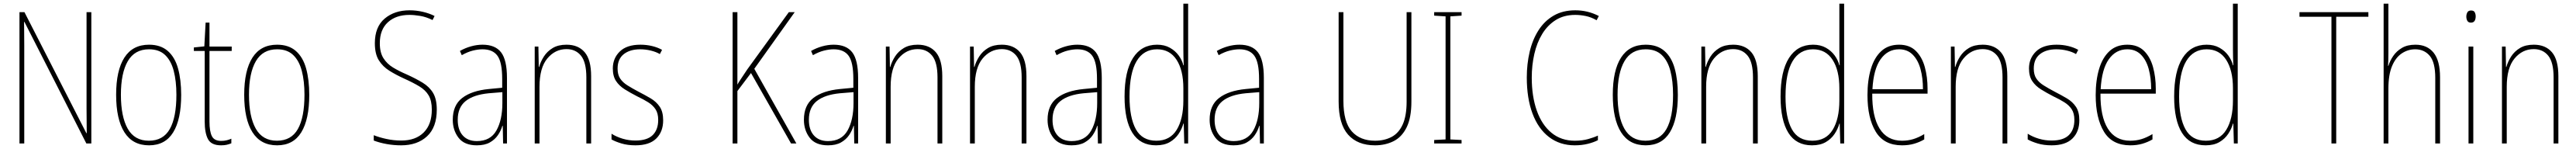

<svg xmlns="http://www.w3.org/2000/svg" viewBox="-20 -873 14017 810"><path d="M477 -93H450L113 -754H111Q111 -727 111.5 -698Q112 -669 112 -627V-93H86V-807H113L450 -149H452Q452 -184 451.5 -220.5Q451 -257 451 -283V-807H477Z M966 -357Q966 -224 922.5 -153.5Q879 -83 791 -83Q702 -83 657 -154Q612 -225 612 -358Q612 -490 657 -560Q702 -630 791 -630Q854 -630 893 -596Q932 -562 949 -500.5Q966 -439 966 -357ZM638 -358Q638 -239 675 -173.5Q712 -108 790 -108Q868 -108 904 -171.5Q940 -235 940 -358Q940 -432 925.5 -487.5Q911 -543 878.5 -574Q846 -605 791 -605Q713 -605 675.5 -540.5Q638 -476 638 -358Z M1184 -107Q1200 -107 1214 -110.5Q1228 -114 1239 -119V-94Q1227 -89 1214 -86Q1201 -83 1183 -83Q1130 -83 1112 -116.5Q1094 -150 1094 -213V-596H1035V-615L1092 -621L1099 -750H1120V-620H1241V-596H1120V-212Q1120 -159 1133 -133Q1146 -107 1184 -107Z M1663 -357Q1663 -224 1619.5 -153.5Q1576 -83 1488 -83Q1399 -83 1354 -154Q1309 -225 1309 -358Q1309 -490 1354 -560Q1399 -630 1488 -630Q1551 -630 1590 -596Q1629 -562 1646 -500.5Q1663 -439 1663 -357ZM1335 -358Q1335 -239 1372 -173.5Q1409 -108 1487 -108Q1565 -108 1601 -171.5Q1637 -235 1637 -358Q1637 -432 1622.5 -487.5Q1608 -543 1575.5 -574Q1543 -605 1488 -605Q1410 -605 1372.5 -540.5Q1335 -476 1335 -358Z M2357 -277Q2357 -181 2304 -132Q2251 -83 2163 -83Q2123 -83 2084 -90Q2045 -97 2014 -109V-138Q2044 -126 2083.5 -117.5Q2123 -109 2164 -109Q2242 -109 2286 -153Q2330 -197 2330 -277Q2330 -325 2313 -354Q2296 -383 2262 -403.5Q2228 -424 2179 -446Q2135 -466 2099 -488.5Q2063 -511 2041.5 -545.5Q2020 -580 2020 -638Q2020 -727 2073.5 -772Q2127 -817 2209 -817Q2246 -817 2282 -808.5Q2318 -800 2345 -786L2334 -764Q2300 -781 2267 -786.5Q2234 -792 2208 -792Q2135 -792 2091 -752Q2047 -712 2047 -638Q2047 -588 2066.5 -557Q2086 -526 2119 -506Q2152 -486 2192 -469Q2243 -446 2280 -423.5Q2317 -401 2337 -367.5Q2357 -334 2357 -277Z M2606 -630Q2675 -630 2707 -588.5Q2739 -547 2739 -449V-93H2718L2716 -189H2714Q2706 -162 2689.5 -138Q2673 -114 2645.5 -98.5Q2618 -83 2575 -83Q2507 -83 2475.5 -124Q2444 -165 2444 -222Q2444 -301 2495.5 -340.5Q2547 -380 2640 -389L2713 -396V-444Q2713 -534 2687.5 -569.5Q2662 -605 2606 -605Q2582 -605 2553.5 -598Q2525 -591 2493 -573L2483 -596Q2511 -612 2543 -621Q2575 -630 2606 -630ZM2640 -366Q2557 -358 2514 -323.5Q2471 -289 2471 -222Q2471 -167 2498.5 -136.5Q2526 -106 2575 -106Q2649 -106 2681.5 -163.5Q2714 -221 2714 -313V-372Z M3063 -630Q3127 -630 3162 -589Q3197 -548 3197 -459V-93H3171V-452Q3171 -534 3142 -570Q3113 -606 3063 -606Q3001 -606 2958.5 -555Q2916 -504 2916 -401V-93H2890V-620H2910L2912 -509H2914Q2922 -538 2940 -566Q2958 -594 2988 -612Q3018 -630 3063 -630Z M3589 -219Q3589 -157 3551.5 -120Q3514 -83 3438 -83Q3396 -83 3362.5 -93Q3329 -103 3308 -115V-146Q3335 -129 3368.5 -119Q3402 -109 3438 -109Q3502 -109 3532 -138.5Q3562 -168 3562 -221Q3562 -257 3547.5 -279Q3533 -301 3507.5 -317Q3482 -333 3448 -349Q3411 -368 3380.5 -387Q3350 -406 3332.5 -432.5Q3315 -459 3315 -501Q3315 -556 3353 -593Q3391 -630 3465 -630Q3499 -630 3529.5 -622.5Q3560 -615 3583 -602L3571 -579Q3551 -591 3522 -598Q3493 -605 3464 -605Q3408 -605 3374.5 -578.5Q3341 -552 3341 -500Q3341 -467 3355 -446Q3369 -425 3394.5 -409Q3420 -393 3454 -375Q3491 -356 3521.5 -338Q3552 -320 3570.5 -292.5Q3589 -265 3589 -219Z M4314 -93H4285L4067 -476L3993 -378V-93H3967V-807H3993V-413Q4000 -426 4014 -446.5Q4028 -467 4047 -496L4273 -807H4305L4085 -499Z M4517 -630Q4586 -630 4618 -588.5Q4650 -547 4650 -449V-93H4629L4627 -189H4625Q4617 -162 4600.5 -138Q4584 -114 4556.5 -98.5Q4529 -83 4486 -83Q4418 -83 4386.5 -124Q4355 -165 4355 -222Q4355 -301 4406.5 -340.5Q4458 -380 4551 -389L4624 -396V-444Q4624 -534 4598.5 -569.5Q4573 -605 4517 -605Q4493 -605 4464.5 -598Q4436 -591 4404 -573L4394 -596Q4422 -612 4454 -621Q4486 -630 4517 -630ZM4551 -366Q4468 -358 4425 -323.5Q4382 -289 4382 -222Q4382 -167 4409.5 -136.5Q4437 -106 4486 -106Q4560 -106 4592.5 -163.5Q4625 -221 4625 -313V-372Z M4974 -630Q5038 -630 5073 -589Q5108 -548 5108 -459V-93H5082V-452Q5082 -534 5053 -570Q5024 -606 4974 -606Q4912 -606 4869.5 -555Q4827 -504 4827 -401V-93H4801V-620H4821L4823 -509H4825Q4833 -538 4851 -566Q4869 -594 4899 -612Q4929 -630 4974 -630Z M5432 -630Q5496 -630 5531 -589Q5566 -548 5566 -459V-93H5540V-452Q5540 -534 5511 -570Q5482 -606 5432 -606Q5370 -606 5327.5 -555Q5285 -504 5285 -401V-93H5259V-620H5279L5281 -509H5283Q5291 -538 5309 -566Q5327 -594 5357 -612Q5387 -630 5432 -630Z M5843 -630Q5912 -630 5944 -588.5Q5976 -547 5976 -449V-93H5955L5953 -189H5951Q5943 -162 5926.5 -138Q5910 -114 5882.5 -98.5Q5855 -83 5812 -83Q5744 -83 5712.5 -124Q5681 -165 5681 -222Q5681 -301 5732.5 -340.5Q5784 -380 5877 -389L5950 -396V-444Q5950 -534 5924.5 -569.5Q5899 -605 5843 -605Q5819 -605 5790.5 -598Q5762 -591 5730 -573L5720 -596Q5748 -612 5780 -621Q5812 -630 5843 -630ZM5877 -366Q5794 -358 5751 -323.5Q5708 -289 5708 -222Q5708 -167 5735.5 -136.5Q5763 -106 5812 -106Q5886 -106 5918.5 -163.5Q5951 -221 5951 -313V-372Z M6271 -83Q6185 -83 6142.5 -151Q6100 -219 6100 -348Q6100 -486 6146 -558Q6192 -630 6277 -630Q6317 -630 6346.5 -613.5Q6376 -597 6394.5 -571.5Q6413 -546 6420 -518H6422Q6421 -541 6420.5 -562Q6420 -583 6420 -604V-853H6446V-93H6425L6422 -201H6420Q6412 -172 6394 -145Q6376 -118 6346 -100.5Q6316 -83 6271 -83ZM6273 -108Q6347 -108 6383.5 -167Q6420 -226 6420 -327V-393Q6420 -491 6383 -548Q6346 -605 6277 -605Q6204 -605 6165.5 -540.5Q6127 -476 6127 -348Q6127 -233 6161.5 -170.5Q6196 -108 6273 -108Z M6725 -630Q6794 -630 6826 -588.5Q6858 -547 6858 -449V-93H6837L6835 -189H6833Q6825 -162 6808.5 -138Q6792 -114 6764.5 -98.5Q6737 -83 6694 -83Q6626 -83 6594.5 -124Q6563 -165 6563 -222Q6563 -301 6614.5 -340.5Q6666 -380 6759 -389L6832 -396V-444Q6832 -534 6806.5 -569.5Q6781 -605 6725 -605Q6701 -605 6672.5 -598Q6644 -591 6612 -573L6602 -596Q6630 -612 6662 -621Q6694 -630 6725 -630ZM6759 -366Q6676 -358 6633 -323.5Q6590 -289 6590 -222Q6590 -167 6617.5 -136.5Q6645 -106 6694 -106Q6768 -106 6800.5 -163.5Q6833 -221 6833 -313V-372Z M7661 -321Q7661 -233 7635 -180.5Q7609 -128 7564 -105.5Q7519 -83 7463 -83Q7368 -83 7316.5 -141Q7265 -199 7265 -321V-807H7291V-325Q7291 -210 7336.5 -159Q7382 -108 7463 -108Q7514 -108 7553 -128.5Q7592 -149 7613.5 -196Q7635 -243 7635 -321V-807H7661Z M7934 -93H7785V-112L7847 -115V-784L7785 -788V-807H7934V-788L7873 -784V-115L7934 -112Z M8553 -792Q8491 -792 8446.5 -764Q8402 -736 8373 -688.5Q8344 -641 8330 -579.5Q8316 -518 8316 -451Q8316 -349 8343.5 -271.5Q8371 -194 8423.5 -151Q8476 -108 8550 -108Q8591 -108 8623 -117Q8655 -126 8676 -136V-111Q8653 -99 8620.5 -91Q8588 -83 8550 -83Q8469 -83 8410 -128Q8351 -173 8320 -256Q8289 -339 8289 -452Q8289 -525 8304.5 -591Q8320 -657 8352.5 -708Q8385 -759 8435 -788Q8485 -817 8553 -817Q8621 -817 8681 -786L8669 -763Q8639 -780 8609.5 -786Q8580 -792 8553 -792Z M9111 -357Q9111 -224 9067.5 -153.5Q9024 -83 8936 -83Q8847 -83 8802 -154Q8757 -225 8757 -358Q8757 -490 8802 -560Q8847 -630 8936 -630Q8999 -630 9038 -596Q9077 -562 9094 -500.5Q9111 -439 9111 -357ZM8783 -358Q8783 -239 8820 -173.5Q8857 -108 8935 -108Q9013 -108 9049 -171.5Q9085 -235 9085 -358Q9085 -432 9070.5 -487.5Q9056 -543 9023.5 -574Q8991 -605 8936 -605Q8858 -605 8820.5 -540.5Q8783 -476 8783 -358Z M9412 -630Q9476 -630 9511 -589Q9546 -548 9546 -459V-93H9520V-452Q9520 -534 9491 -570Q9462 -606 9412 -606Q9350 -606 9307.5 -555Q9265 -504 9265 -401V-93H9239V-620H9259L9261 -509H9263Q9271 -538 9289 -566Q9307 -594 9337 -612Q9367 -630 9412 -630Z M9841 -83Q9755 -83 9712.5 -151Q9670 -219 9670 -348Q9670 -486 9716 -558Q9762 -630 9847 -630Q9887 -630 9916.5 -613.5Q9946 -597 9964.5 -571.5Q9983 -546 9990 -518H9992Q9991 -541 9990.5 -562Q9990 -583 9990 -604V-853H10016V-93H9995L9992 -201H9990Q9982 -172 9964 -145Q9946 -118 9916 -100.5Q9886 -83 9841 -83ZM9843 -108Q9917 -108 9953.5 -167Q9990 -226 9990 -327V-393Q9990 -491 9953 -548Q9916 -605 9847 -605Q9774 -605 9735.5 -540.5Q9697 -476 9697 -348Q9697 -233 9731.5 -170.5Q9766 -108 9843 -108Z M10315 -630Q10372 -630 10406 -596.5Q10440 -563 10455 -508.5Q10470 -454 10470 -391V-364H10169Q10168 -240 10209 -174Q10250 -108 10331 -108Q10363 -108 10391.5 -116.5Q10420 -125 10452 -144V-115Q10426 -100 10396.5 -91.5Q10367 -83 10331 -83Q10233 -83 10188 -157Q10143 -231 10143 -356Q10143 -436 10161.5 -498Q10180 -560 10218 -595Q10256 -630 10315 -630ZM10315 -605Q10253 -605 10214.5 -551Q10176 -497 10170 -388H10445Q10445 -449 10431.5 -498Q10418 -547 10389 -576Q10360 -605 10315 -605Z M10770 -630Q10834 -630 10869 -589Q10904 -548 10904 -459V-93H10878V-452Q10878 -534 10849 -570Q10820 -606 10770 -606Q10708 -606 10665.5 -555Q10623 -504 10623 -401V-93H10597V-620H10617L10619 -509H10621Q10629 -538 10647 -566Q10665 -594 10695 -612Q10725 -630 10770 -630Z M11296 -219Q11296 -157 11258.5 -120Q11221 -83 11145 -83Q11103 -83 11069.5 -93Q11036 -103 11015 -115V-146Q11042 -129 11075.5 -119Q11109 -109 11145 -109Q11209 -109 11239 -138.5Q11269 -168 11269 -221Q11269 -257 11254.5 -279Q11240 -301 11214.5 -317Q11189 -333 11155 -349Q11118 -368 11087.5 -387Q11057 -406 11039.5 -432.5Q11022 -459 11022 -501Q11022 -556 11060 -593Q11098 -630 11172 -630Q11206 -630 11236.5 -622.5Q11267 -615 11290 -602L11278 -579Q11258 -591 11229 -598Q11200 -605 11171 -605Q11115 -605 11081.5 -578.5Q11048 -552 11048 -500Q11048 -467 11062 -446Q11076 -425 11101.5 -409Q11127 -393 11161 -375Q11198 -356 11228.5 -338Q11259 -320 11277.5 -292.5Q11296 -265 11296 -219Z M11557 -630Q11614 -630 11648 -596.5Q11682 -563 11697 -508.5Q11712 -454 11712 -391V-364H11411Q11410 -240 11451 -174Q11492 -108 11573 -108Q11605 -108 11633.5 -116.5Q11662 -125 11694 -144V-115Q11668 -100 11638.5 -91.5Q11609 -83 11573 -83Q11475 -83 11430 -157Q11385 -231 11385 -356Q11385 -436 11403.5 -498Q11422 -560 11460 -595Q11498 -630 11557 -630ZM11557 -605Q11495 -605 11456.5 -551Q11418 -497 11412 -388H11687Q11687 -449 11673.5 -498Q11660 -547 11631 -576Q11602 -605 11557 -605Z M11983 -83Q11897 -83 11854.5 -151Q11812 -219 11812 -348Q11812 -486 11858 -558Q11904 -630 11989 -630Q12029 -630 12058.5 -613.5Q12088 -597 12106.5 -571.5Q12125 -546 12132 -518H12134Q12133 -541 12132.5 -562Q12132 -583 12132 -604V-853H12158V-93H12137L12134 -201H12132Q12124 -172 12106 -145Q12088 -118 12058 -100.5Q12028 -83 11983 -83ZM11985 -108Q12059 -108 12095.5 -167Q12132 -226 12132 -327V-393Q12132 -491 12095 -548Q12058 -605 11989 -605Q11916 -605 11877.5 -540.5Q11839 -476 11839 -348Q11839 -233 11873.5 -170.5Q11908 -108 11985 -108Z M12694 -93H12668V-782H12494V-807H12869V-782H12694Z M12978 -586Q12978 -563 12977.5 -548Q12977 -533 12976 -515H12978Q12986 -542 13004 -568.5Q13022 -595 13051.5 -612.5Q13081 -630 13125 -630Q13189 -630 13224 -586.5Q13259 -543 13259 -453V-93H13233V-449Q13233 -534 13203 -569.5Q13173 -605 13124 -605Q13084 -605 13050.5 -582.5Q13017 -560 12997.5 -513Q12978 -466 12978 -392V-93H12952V-853H12978Z M13428 -816Q13443 -816 13448 -806Q13453 -796 13453 -784Q13453 -769 13447 -759.5Q13441 -750 13427 -750Q13413 -750 13407.5 -760Q13402 -770 13402 -783Q13402 -795 13407.5 -805.5Q13413 -816 13428 -816ZM13440 -620V-93H13414V-620Z M13769 -630Q13833 -630 13868 -589Q13903 -548 13903 -459V-93H13877V-452Q13877 -534 13848 -570Q13819 -606 13769 -606Q13707 -606 13664.5 -555Q13622 -504 13622 -401V-93H13596V-620H13616L13618 -509H13620Q13628 -538 13646 -566Q13664 -594 13694 -612Q13724 -630 13769 -630Z"/></svg>

Font: Noto Sans Kannada UI Condensed Thin
Style: Regular
Weight: 100
Width: 3
Designer: Jelle Bosma - Monotype Design Team
Foundry: Monotype Imaging Inc.
Version: Version 2.005; ttfautohint (v1.8.4.7-5d5b)